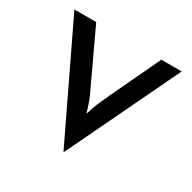

<svg xmlns="http://www.w3.org/2000/svg" viewBox="-107 -525 652 652"><g transform="rotate(30 219.0 -198.5)"><path d="M218.1 20.8 8.3 -416.7H93.8L178.5 -236.1Q190.3 -211.8 200.7 -188.2Q211.1 -164.6 220.8 -130.6Q231.2 -164.6 242 -188.5Q252.8 -212.5 263.9 -236.1L349.3 -416.7H429.2L219.4 20.8Z"/></g></svg>

Font: Afacad Flux
Style: Regular
Weight: 400
Designer: Kristian Moeller
Foundry: Dicotype
Version: Version 1.100